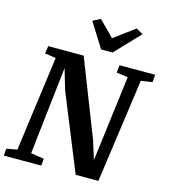

<svg xmlns="http://www.w3.org/2000/svg" viewBox="-140 -1106 1074 1217"><g transform="rotate(15 397.0 -498.0)"><path d="M-0.5 0 3 -46 73 -59 157 -682.5 84.5 -693.5 92 -743H324.5L521.5 -239L558.5 -120L629.5 -683L554.5 -693.5L559.5 -743H794L789.5 -693.5L715.5 -682.5L620 0H471L267.5 -501L228 -635.5L163 -59.5L249.5 -46L245 0ZM421 -809.5 320 -970.5 370 -996Q395 -971 420 -946Q445 -921 469.5 -896Q503.5 -921 537 -946Q570.5 -971 604.5 -996L650 -971L496.5 -809.5Z"/></g></svg>

Font: Merriweather 20pt
Style: Bold Italic
Weight: 700
Italic angle: -7.8°
Version: Version 2.101